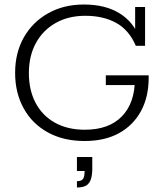

<svg xmlns="http://www.w3.org/2000/svg" viewBox="-20 -614 734 851"><path d="M355 11Q261 11 191.5 -27.5Q122 -66 84.5 -134.5Q47 -203 47 -291Q47 -380 85.5 -448Q124 -516 193 -555Q262 -594 352 -594Q446 -594 509 -555.5Q572 -517 598 -446L579 -452V-583H623V-411H582Q552 -481 495 -512.5Q438 -544 358 -544Q283 -544 226.5 -512Q170 -480 139 -423Q108 -366 108 -290Q108 -215 137.5 -158.5Q167 -102 223 -70.5Q279 -39 356 -39Q463 -39 520.5 -98.5Q578 -158 578 -265L602 -237H449V-280H639V-270Q639 -184 604.5 -121Q570 -58 507 -23.5Q444 11 355 11ZM321 217V189Q341 189 348 179Q355 169 355 144H321V82H389V134Q389 161 383 180Q377 199 362.5 208Q348 217 321 217Z"/></svg>

Font: Rokkitt Light
Style: Regular
Weight: 300
Version: Version 3.103